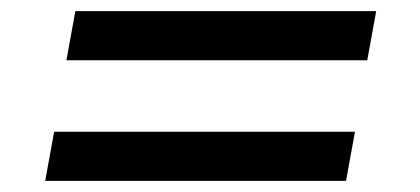

<svg xmlns="http://www.w3.org/2000/svg" viewBox="-20 -437 753 344"><path d="M99 -329 115 -417H654L638 -329ZM61 -113 77 -201H616L600 -113Z"/></svg>

Font: Archivo Expanded Medium
Style: Italic
Weight: 500
Width: 7
Italic angle: -10°
Designer: Hector Gatti
Foundry: Omnibus-Type
Version: Version 2.001